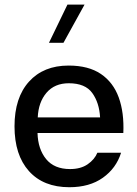

<svg xmlns="http://www.w3.org/2000/svg" viewBox="-20 -801 588 827"><path d="M141.6 -228Q143.6 -158.7 178.7 -115.7Q213.9 -72.8 281.7 -72.8Q327.6 -72.8 357.4 -93.3Q387.2 -113.8 399.4 -143.1H501.5Q480.5 -76.2 423.1 -35.4Q365.7 5.4 278.8 5.4Q167 5.4 104.7 -64Q42.5 -133.3 42.5 -256.8Q42.5 -380.4 105 -449.5Q167.5 -518.6 275.4 -518.6Q361.3 -518.6 414.6 -482.4Q467.8 -446.3 491.5 -381.1Q515.1 -315.9 511.2 -228ZM142.6 -295.4H411.1Q407.7 -358.4 377.4 -400.4Q347.2 -442.4 276.4 -442.4Q215.3 -442.4 180.4 -401.6Q145.5 -360.8 142.6 -295.4ZM270.5 -781.2H344.2L253.4 -616.7H190.9Z"/></svg>

Font: Estedad-FD Medium
Style: Regular
Weight: 500
Designer: Amin Abedi
Version: Version 7.3